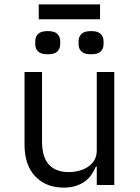

<svg xmlns="http://www.w3.org/2000/svg" viewBox="-20 -845 640 877"><path d="M422 -84H418Q410 -65 398 -47.5Q386 -30 368.5 -17Q351 -4 327 4Q303 12 271 12Q190 12 141 -39.5Q92 -91 92 -185V-516H172V-199Q172 -128 203 -93.5Q234 -59 294 -59Q318 -59 341 -65Q364 -71 382 -83Q400 -95 411 -113.5Q422 -132 422 -158V-516H502V0H422ZM157 -825H437V-757H157ZM141 -643V-657Q141 -677 154 -690Q167 -703 198 -703Q229 -703 242 -690Q255 -677 255 -657V-643Q255 -623 242 -610Q229 -597 198 -597Q167 -597 154 -610Q141 -623 141 -643ZM339 -643V-657Q339 -677 352 -690Q365 -703 396 -703Q427 -703 440 -690Q453 -677 453 -657V-643Q453 -623 440 -610Q427 -597 396 -597Q365 -597 352 -610Q339 -623 339 -643Z"/></svg>

Font: IBM Plaex Mono
Style: Regular
Weight: 400
Designer: Mike Abbink, Paul van der Laan, Pieter van Rosmalen
Foundry: Bold Monday
Version: Version 2.003